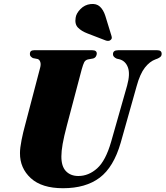

<svg xmlns="http://www.w3.org/2000/svg" viewBox="-20 -959 854 990"><path d="M553 -228 635.5 -518Q652 -578 639.5 -611.5Q627 -645 595.5 -653.5L582 -656.5Q562 -665.5 562.5 -679.5Q562.5 -700 589 -700H791Q813.5 -700 813.5 -681.5Q813.5 -672 807.8 -666.5Q802 -661 791.5 -656.5L782 -653Q752.5 -642.5 727.2 -610.5Q702 -578.5 684.5 -514.5L602.5 -223.5Q566 -97 494 -42.8Q422 11.5 305 11.5Q195.5 11.5 139 -40.2Q82.5 -92 83 -169.5Q83 -196 91.2 -237.2Q99.5 -278.5 108.5 -310.5L187 -610Q191.5 -626.5 188 -638.5Q184.5 -650.5 175 -654.5L149.5 -659.5Q141.5 -664.5 137.8 -668.8Q134 -673 134 -681.5Q134.5 -700 155.5 -700H456Q479 -700 479 -682.5Q479 -675.5 474.5 -668Q470 -660.5 460.5 -657.5L433 -652.5Q420 -649 414.2 -638Q408.5 -627 401.5 -602L325 -312.5Q309.5 -254 303 -216.5Q296.5 -179 296.5 -153.5Q296 -101.5 320 -76.5Q344 -51.5 384 -51.5Q437 -51.5 481 -91Q525 -130.5 553 -228ZM523 -877.5 554.5 -775Q556.5 -769 556.5 -763.5Q556.5 -758 551 -753.5Q546 -748.5 538.8 -748.2Q531.5 -748 526 -750L430 -787Q400 -798.5 382.2 -816.5Q364.5 -834.5 370 -867.5Q373 -890 394.8 -912.2Q416.5 -934.5 447 -938Q477 -941.5 495 -925Q513 -908.5 523 -877.5Z"/></svg>

Font: Fraunces 72pt S000 Black
Style: Italic
Weight: 900
Italic angle: -16°
Version: Version 1.000; ttfautohint (v1.8.3)